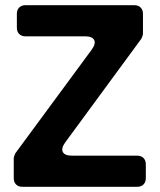

<svg xmlns="http://www.w3.org/2000/svg" viewBox="-20 -720 615 740"><path d="M33 -33V-109Q33 -114 35 -119Q37 -124 39 -129L333 -528Q350 -551 343 -565.5Q336 -580 307 -580H78Q63 -580 54 -589Q45 -598 45 -613V-667Q45 -682 54 -691Q63 -700 78 -700H498Q513 -700 522 -691Q531 -682 531 -667V-591Q531 -586 529 -581Q527 -576 525 -571L232 -172Q215 -149 222 -134.5Q229 -120 258 -120H509Q524 -120 533 -111Q542 -102 542 -87V-33Q542 -18 533 -9Q524 0 509 0H66Q51 0 42 -9Q33 -18 33 -33Z"/></svg>

Font: Higure Gothic Black
Style: Regular
Weight: 900
Designer: Yoshimichi Ohira
Foundry: Positype
Version: Version 1.000